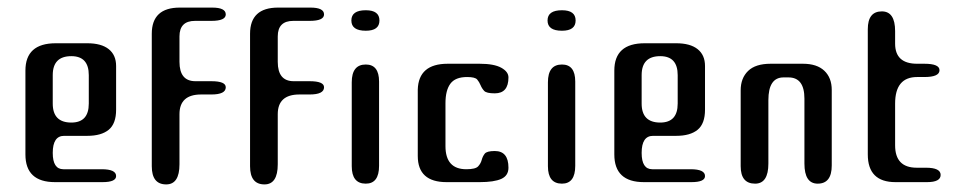

<svg xmlns="http://www.w3.org/2000/svg" viewBox="-20 -480 2511 506"><path d="M147 -34H248Q286 -34 286 -16Q286 0 250 0H125Q47 0 47 -73V-294Q47 -366 127 -366H210Q247 -366 266.5 -350.5Q286 -335 286 -306V-191Q286 -154 266.5 -138Q247 -122 210 -122H149Q119 -122 119 -77Q119 -34 147 -34ZM119 -282V-207Q119 -157 168 -157Q214 -157 214 -207V-282Q214 -332 168 -332Q119 -332 119 -282Z M418 6Q380 6 380 -42V-391Q380 -460 454 -460H539Q575 -460 575 -442Q575 -425 537 -425H494Q453 -425 453 -384V-317Q453 -266 495 -266H537Q575 -266 575 -250Q575 -231 537 -231H510Q453 -231 453 -179V-47Q453 6 418 6Z M677 6Q639 6 639 -42V-391Q639 -460 713 -460H798Q834 -460 834 -442Q834 -425 796 -425H753Q712 -425 712 -384V-317Q712 -266 754 -266H796Q834 -266 834 -250Q834 -231 796 -231H769Q712 -231 712 -179V-47Q712 6 677 6Z M944 -399Q906 -399 906 -426Q906 -453 944 -453Q980 -453 980 -426Q980 -399 944 -399ZM944 4Q907 4 907 -42V-263Q907 -310 944 -310Q979 -310 979 -265V-43Q979 4 944 4Z M1211 -277Q1180 -277 1167 -259.5Q1154 -242 1154 -208V-95Q1154 -34 1209 -34Q1233 -34 1240 -41.5Q1247 -49 1249.5 -58.5Q1252 -68 1257.5 -75Q1263 -82 1284 -82Q1320 -82 1320 -38Q1320 -17 1301 -8.5Q1282 0 1244 0H1157Q1081 0 1081 -69V-244Q1083 -312 1160 -312H1244Q1282 -312 1301 -301.5Q1320 -291 1320 -276Q1320 -234 1284 -234Q1262 -234 1256 -240.5Q1250 -247 1246.5 -255.5Q1243 -264 1237.5 -270.5Q1232 -277 1211 -277Z M1461 -399Q1423 -399 1423 -426Q1423 -453 1461 -453Q1497 -453 1497 -426Q1497 -399 1461 -399ZM1461 4Q1424 4 1424 -42V-263Q1424 -310 1461 -310Q1496 -310 1496 -265V-43Q1496 4 1461 4Z M1699 -34H1800Q1838 -34 1838 -16Q1838 0 1802 0H1677Q1599 0 1599 -73V-294Q1599 -366 1679 -366H1762Q1799 -366 1818.5 -350.5Q1838 -335 1838 -306V-191Q1838 -154 1818.5 -138Q1799 -122 1762 -122H1701Q1671 -122 1671 -77Q1671 -34 1699 -34ZM1671 -282V-207Q1671 -157 1720 -157Q1766 -157 1766 -207V-282Q1766 -332 1720 -332Q1671 -332 1671 -282Z M2100 -220Q2100 -276 2058 -276H2045Q2005 -276 2005 -216V-49Q2005 4 1970 4Q1932 4 1932 -42V-242Q1932 -274 1951.5 -293Q1971 -312 2011 -312H2096Q2133 -312 2152.5 -293.5Q2172 -275 2172 -243V-44Q2172 4 2135 4Q2100 4 2100 -49Z M2304 -450Q2339 -450 2339 -398V-365Q2339 -312 2397 -312H2416Q2456 -312 2456 -295Q2456 -277 2416 -277H2397Q2339 -277 2339 -207V-97Q2339 -38 2396 -38H2420Q2459 -38 2459 -19Q2459 0 2423 0H2340Q2267 0 2267 -73V-403Q2267 -450 2304 -450Z"/></svg>

Font: Cute Font
Style: Regular
Weight: 400
Designer: TypoDesign Lab.inc.
Foundry: TypoDesign Lab.inc.
Version: Version 1.00